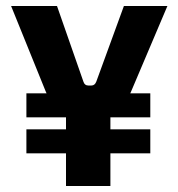

<svg xmlns="http://www.w3.org/2000/svg" viewBox="-20 -620 595 640"><path d="M301 -348 393 -600H538L417 -315Q404 -285 394.5 -268Q385 -251 374.5 -243.5Q364 -236 348 -231V0H200V-234Q176 -243 162.5 -259.5Q149 -276 132 -316L17 -600H170L258 -348Q262 -335 274 -335H285Q296 -335 301 -348ZM212 -109H68V-189H212ZM212 -229H68V-309H212ZM481 -109H336V-189H481ZM481 -229H336V-309H481Z"/></svg>

Font: Gemunu Libre ExtraLight ExtraBold
Style: Regular
Weight: 800
Version: Version 1.100